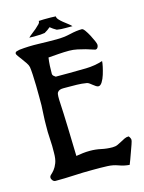

<svg xmlns="http://www.w3.org/2000/svg" viewBox="-119 -844 702 933"><g transform="rotate(-15 232.0 -377.5)"><path d="M361 -679Q367 -679 376 -666.5Q385 -654 393.5 -638Q402 -622 408.5 -607Q415 -592 415 -586Q415 -579 411 -572.5Q407 -566 399 -566Q397 -566 384.5 -570.5Q372 -575 354.5 -580Q337 -585 315.5 -589.5Q294 -594 274 -594Q248 -594 221.5 -592Q195 -590 169 -588Q166 -568 165 -547.5Q164 -527 164 -507Q164 -501 169 -496.5Q174 -492 179 -489H245Q287 -489 331.5 -490Q376 -491 416 -504Q416 -495 412 -476.5Q408 -458 402 -438.5Q396 -419 387 -404.5Q378 -390 368 -390Q362 -390 355.5 -394.5Q349 -399 342.5 -404Q336 -409 329.5 -414Q323 -419 316 -420Q293 -424 268 -424.5Q243 -425 220 -425Q209 -425 199.5 -425Q190 -425 182.5 -422.5Q175 -420 170.5 -413.5Q166 -407 166 -393V-376Q170 -304 172 -233.5Q174 -163 176 -91Q193 -94 210.5 -96Q228 -98 246 -98Q274 -98 301.5 -92Q329 -86 357 -86Q372 -86 383 -91Q394 -96 404 -101.5Q414 -107 424 -112Q434 -117 446 -117Q455 -106 455 -97Q455 -92 449.5 -76Q444 -60 437 -41Q430 -22 424 -5Q418 12 415 18Q388 16 362.5 6.5Q337 -3 309 -4Q290 -5 271.5 -5Q253 -5 234 -5Q186 -5 140.5 -2.5Q95 0 47 0Q39 0 33 -7Q27 -14 27 -22Q27 -29 34.5 -35.5Q42 -42 51 -53Q60 -64 67.5 -83Q75 -102 75 -134Q76 -169 73.5 -204Q71 -239 72 -274Q72 -299 73.5 -323.5Q75 -348 76 -373Q76 -388 76 -415Q76 -442 75.5 -471.5Q75 -501 73.5 -527Q72 -553 70 -566Q68 -576 60 -588Q52 -600 43 -612Q34 -624 27 -633.5Q20 -643 20 -647Q20 -655 28.5 -657.5Q37 -660 43 -661Q90 -666 136.5 -664.5Q183 -663 230 -663Q267 -663 300.5 -671Q334 -679 361 -679ZM195 -773H229Q236 -773 242 -772.5Q248 -772 255 -772Q255 -764 262.5 -755.5Q270 -747 281 -738Q292 -729 303.5 -720.5Q315 -712 321 -705H286Q275 -705 264.5 -705.5Q254 -706 243 -708Q234 -713 226.5 -718Q219 -723 212 -729Q205 -723 198 -718Q191 -713 182 -708Q171 -706 160.5 -705.5Q150 -705 139 -705H104Q110 -712 121.5 -720.5Q133 -729 144 -738.5Q155 -748 163 -756.5Q171 -765 169 -772H173Q178 -772 183.5 -772.5Q189 -773 195 -773Z"/></g></svg>

Font: Teutonic
Style: Regular
Weight: 400
Designer: Peter Wiegel
Foundry: Peter Wiegel
Version: 1.000